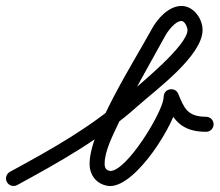

<svg xmlns="http://www.w3.org/2000/svg" viewBox="-44 -584 730 638"><path d="M-21 21C-14.4 33.1 0.8 37.6 13 31C156 -46.9 293.2 -123.6 415.7 -233.4C472.2 -284 629.1 -398.2 629.1 -484.4C629.1 -522.3 599 -564.2 558.9 -564.2C516.5 -564.2 478.3 -521.4 459.9 -486.7C459.9 -486.7 459.9 -486.8 460 -486.9C460 -486.9 460.1 -487 460.1 -487C399.1 -375.7 253.7 -149.5 253.7 -39.9C253.7 -1.6 276.8 28.3 315.5 33.8C317.7 34.1 319.9 34.2 322.1 34.2C408.9 34.2 537.7 -171.9 548.7 -248.4C548.7 -248.4 548.8 -248.8 548.8 -249.1C548.9 -249.4 548.9 -249.7 548.9 -249.7C549.2 -253.4 549.6 -257.1 549.9 -260.7C551 -273.4 536.6 -277.5 523.1 -275.4C509.6 -273.4 497 -265.3 501.9 -253.5C529.9 -185.3 558.2 -146.4 640.7 -146C654.5 -145.9 665.7 -157.1 665.8 -170.9C665.8 -184.7 654.7 -195.9 640.9 -196C640.9 -196 640.9 -196 640.9 -196C579.4 -196.3 568.2 -223.7 548.1 -272.5C543.3 -284.2 531.9 -288.8 521.4 -287.2C510.8 -285.6 501.3 -277.9 500.1 -265.3C499.8 -261.6 499.4 -257.9 499.1 -254.3C499.1 -254.3 499.1 -254.6 499.2 -254.9C499.2 -255.2 499.3 -255.6 499.3 -255.6C491.8 -204.2 377.3 -15.8 322.1 -15.8C322 -15.8 322.6 -15.7 322.5 -15.8C308.5 -17.7 303.7 -26.4 303.7 -39.9C303.7 -81.8 330.5 -133.5 347.8 -170.5C394.6 -270.6 450.8 -366.1 503.9 -463C503.9 -463 504 -463.1 504 -463.1C504.1 -463.2 504.1 -463.3 504.1 -463.3C512.7 -479.6 538.1 -514.2 558.9 -514.2C570.8 -514.2 579.1 -492 579.1 -484.4C579.1 -432.1 417.8 -302.4 382.3 -270.6C262.8 -163.5 128.7 -89 -11 -13C-23.1 -6.4 -27.6 8.8 -21 21Z"/></svg>

Font: FRB American Cursive Guidelines Arrows Semibold
Style: Italic
Weight: 600
Italic angle: -25°
Version: Version 2.0;Modular Font Editor K font №1